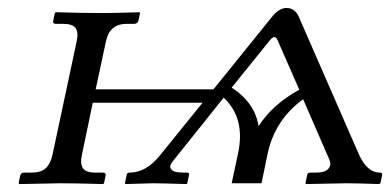

<svg xmlns="http://www.w3.org/2000/svg" viewBox="-20 -462 986 484"><path d="M564 -241.2Q622.6 -203.1 631.8 -144Q668 -199.7 734.4 -235.8L679.7 -360.8Q673.3 -376 660.6 -360.8ZM564 0 580.1 -75.2Q599.1 -164.1 543.9 -215.8L418.5 -59.1Q406.7 -45.9 409.7 -38.8Q412.6 -31.7 420.7 -29.3Q428.7 -26.9 443.8 -26.9H451.7Q457.5 -26.9 456.5 -21L452.1 0L450.7 2Q384.3 0 365.2 0L296.4 2L294.9 0L299.3 -21Q300.3 -26.9 306.6 -26.9Q348.1 -26.9 382.8 -69.8L490.7 -203.1H213.9L186.5 -71.8Q181.6 -49.3 189 -38.1Q196.3 -26.9 219.7 -26.9H238.8Q248 -26.9 246.1 -19L242.2 0L239.7 2Q170.9 0 131.8 0L28.8 2L26.9 0L30.8 -19Q32.7 -26.9 40.5 -26.9H59.6Q83.5 -26.9 95.5 -38.1Q107.4 -49.3 112.3 -71.8L173.3 -357.9Q178.2 -379.9 170.7 -390.9Q163.1 -401.9 139.2 -401.9H120.6Q112.3 -401.9 114.3 -410.2L118.2 -429.2L120.6 -431.2Q188.5 -429.2 223.1 -429.2Q233.9 -429.2 249.3 -429.2Q264.6 -429.2 278.6 -429.7Q292.5 -430.2 304.7 -430.4Q316.9 -430.7 324.5 -430.9Q332 -431.2 331.5 -431.2L333 -429.2L329.1 -410.2Q327.1 -402.3 318.4 -401.9H299.3Q256.3 -401.9 247.1 -357.9L221.2 -236.8H518.1L663.6 -417Q682.6 -441.9 702.1 -441.9Q724.6 -441.9 734.4 -417L883.3 -76.2Q903.8 -27.3 937.5 -26.9Q944.3 -26.9 943.4 -21L939 0L935.5 2Q881.8 0 852.1 0L751.5 2L750 0L754.4 -21Q755.4 -26.9 762.7 -26.9H775.9Q799.3 -26.9 807.6 -36.4Q815.9 -45.9 810.5 -59.1L744.1 -211.9Q672.9 -159.7 654.8 -75.2L639.2 0Z"/></svg>

Font: Linux Biolinum
Style: Italic
Weight: 400
Italic angle: -12°
Designer: Philipp H. Poll
Foundry: Philipp H. Poll
Version: Version 1.1.3 ; ttfautohint (v0.9)